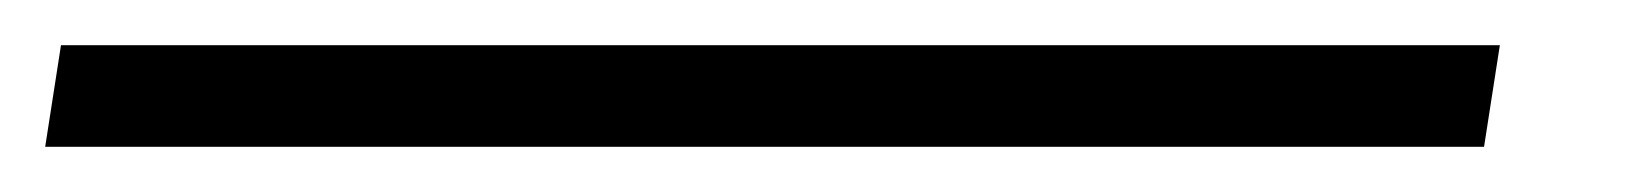

<svg xmlns="http://www.w3.org/2000/svg" viewBox="-64 71 720 85"><path d="M600 91 593 136H-44L-37 91Z"/></svg>

Font: Rasa
Style: Italic
Weight: 400
Italic angle: -7.10001°
Designer: Anna Giedrys (Yrsa+Rasa design), David Brezina (Yrsa art-direction, Rasa art-direction, design)
Foundry: Rosetta Type Foundry
Version: Version 2.004